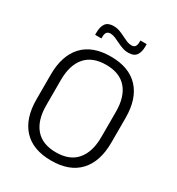

<svg xmlns="http://www.w3.org/2000/svg" viewBox="-192 -928 973 1057"><g transform="rotate(30 294.0 -399.0)"><path d="M294 11Q177.5 11 116.8 -54.5Q56 -120 56 -241.5V-398Q56 -519 116.8 -584.5Q177.5 -650 294 -650Q410 -650 471 -584.5Q532 -519 532 -398V-241.5Q532 -120 471 -54.5Q410 11 294 11ZM294 -41.5Q380.5 -41.5 424.8 -93.2Q469 -145 469 -239.5V-400Q469 -495 424.8 -546.2Q380.5 -597.5 294 -597.5Q207.5 -597.5 163.2 -546.2Q119 -495 119 -400V-239.5Q119 -145 163.2 -93.2Q207.5 -41.5 294 -41.5ZM364 -715.5Q344.5 -715.5 326.2 -722Q308 -728.5 291.5 -736.8Q275 -745 259.2 -751.8Q243.5 -758.5 228.5 -758.5Q212 -758.5 205 -748.5Q198 -738.5 198 -720V-710H158V-725.5Q158 -760.5 172.5 -781.8Q187 -803 223.5 -803Q243.5 -803 261.5 -796.5Q279.5 -790 296.2 -781.2Q313 -772.5 328.8 -766Q344.5 -759.5 359.5 -759.5Q376 -759.5 382.8 -769.5Q389.5 -779.5 389.5 -798V-807.5H429.5V-792Q429.5 -757 415 -736.2Q400.5 -715.5 364 -715.5Z"/></g></svg>

Font: Anek Malayalam Medium Light
Style: Regular
Weight: 300
Version: Version 1.003